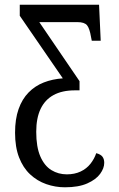

<svg xmlns="http://www.w3.org/2000/svg" viewBox="-20 -556 507 816"><path d="M256 240Q215 240 176.5 226.5Q138 213 108 185Q78 157 61 113Q44 69 44 8Q44 -50 59 -92.5Q74 -135 101.5 -163Q129 -191 166 -205.5Q203 -220 247 -223L64 -489V-536H401L408 -383H370L367 -398Q361 -435 350 -448.5Q339 -462 309 -462H147L318 -211V-172H298Q244 -172 207.5 -152Q171 -132 152.5 -93Q134 -54 134 4Q134 69 151.5 109Q169 149 198.5 167Q228 185 264 185Q297 185 322.5 173Q348 161 364.5 140Q381 119 389 95Q408 100 415.5 110Q423 120 423 136Q423 159 405.5 183Q388 207 351 223.5Q314 240 256 240Z"/></svg>

Font: Noto Serif Condensed
Style: Regular
Weight: 400
Width: 3
Designer: Monotype Design Team
Foundry: Monotype Imaging Inc.
Version: Version 2.015